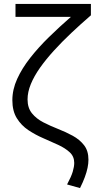

<svg xmlns="http://www.w3.org/2000/svg" viewBox="-20 -740 494 979"><path d="M388 219 322 200.5Q343.5 160.5 351 135Q358.5 109.5 358.5 90.5Q358.5 58 335.8 36.8Q313 15.5 277 -1.2Q241 -18 200.8 -35.2Q160.5 -52.5 124.5 -76.5Q88.5 -100.5 65.8 -137.2Q43 -174 43 -229Q43 -283.5 67.5 -337.5Q92 -391.5 134.2 -445.2Q176.5 -499 230 -551.2Q283.5 -603.5 341.5 -654H59V-720H443.5V-662Q391.5 -617 343.5 -571.8Q295.5 -526.5 255 -482Q214.5 -437.5 184.2 -394.8Q154 -352 137.2 -311.2Q120.5 -270.5 120.5 -233Q120.5 -190 143 -162.2Q165.5 -134.5 201 -116.2Q236.5 -98 276 -82.5Q315.5 -67 350.8 -47.8Q386 -28.5 408.5 0.2Q431 29 431 74.5Q431 93.5 426.5 115.5Q422 137.5 412.5 163.2Q403 189 388 219Z"/></svg>

Font: Geologica Cursive ExtraLight
Style: Regular
Weight: 250
Designer: Sindre Bremnes, Frode Helland
Foundry: Monokrom Skriftforlag AS
Version: Version 1.010;gftools[0.9.28]